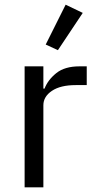

<svg xmlns="http://www.w3.org/2000/svg" viewBox="-20 -799 407 819"><path d="M85 0V-516H165V-421H170Q184 -458 220 -487Q256 -516 319 -516H350V-436H303Q238 -436 201.5 -411.5Q165 -387 165 -350V0ZM227 -585 175 -609 260 -779 333 -744Z"/></svg>

Font: IBM Plex Sans
Style: Regular
Weight: 400
Designer: Mike Abbink, Paul van der Laan, Pieter van Rosmalen
Foundry: Bold Monday
Version: Version 3.005